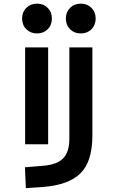

<svg xmlns="http://www.w3.org/2000/svg" viewBox="-20 -771 626 1026"><path d="M118.2 234.4 113.3 123 215.8 114.3Q286.6 107.9 318.6 74Q350.6 40 350.6 -30.3V-517.6H473.6V-45.9Q473.6 92.3 409.9 155.3Q346.2 218.3 206.1 228.5ZM114.3 0V-517.6H237.3V0ZM411.6 -592.3Q377 -592.3 354.5 -614.7Q332 -637.2 332 -671.9Q332 -706.5 354.5 -729Q377 -751.5 411.6 -751.5Q446.3 -751.5 468.8 -729Q491.2 -706.5 491.2 -671.9Q491.2 -637.2 468.8 -614.7Q446.3 -592.3 411.6 -592.3ZM177.7 -592.3Q143.6 -592.3 120.8 -614.7Q98.1 -637.2 98.1 -671.9Q98.1 -706.5 120.8 -729Q143.6 -751.5 177.7 -751.5Q212.4 -751.5 234.9 -729Q257.3 -706.5 257.3 -671.9Q257.3 -637.2 234.9 -614.7Q212.4 -592.3 177.7 -592.3Z"/></svg>

Font: Cascadia Mono NF SemiBold
Style: Regular
Weight: 600
Monospace: yes
Designer: Aaron Bell
Foundry: Saja Typeworks
Version: Version 2404.023; ttfautohint (v1.8.4)